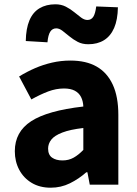

<svg xmlns="http://www.w3.org/2000/svg" viewBox="-20 -860 638 894"><path d="M216 14Q165 14 127.5 -8.5Q90 -31 69.5 -69.5Q49 -108 49 -156Q49 -246 125 -295.5Q201 -345 368 -364Q367 -389 357.5 -408Q348 -427 328.5 -437.5Q309 -448 278 -448Q241 -448 204 -434Q167 -420 126 -397L69 -504Q105 -526 143 -542.5Q181 -559 222.5 -568.5Q264 -578 308 -578Q381 -578 430 -550Q479 -522 505 -466Q531 -410 531 -325V0H398L387 -58H382Q347 -27 305.5 -6.5Q264 14 216 14ZM271 -113Q300 -113 323 -126Q346 -139 368 -162V-264Q307 -257 270.5 -243Q234 -229 219 -210Q204 -191 204 -168Q204 -139 222.5 -126Q241 -113 271 -113ZM391 -654Q363 -654 342 -665Q321 -676 303.5 -690.5Q286 -705 271 -716.5Q256 -728 242 -728Q224 -728 214 -712.5Q204 -697 201 -663L100 -669Q101 -727 117 -765Q133 -803 164 -821.5Q195 -840 238 -840Q265 -840 286.5 -829Q308 -818 325.5 -803.5Q343 -789 358 -778Q373 -767 387 -767Q405 -767 414.5 -782Q424 -797 428 -830L529 -826Q528 -768 511.5 -730Q495 -692 464.5 -673Q434 -654 391 -654Z"/></svg>

Font: Noto Sans KR ExtraBold
Style: Regular
Weight: 800
Designer: Ryoko NISHIZUKA  (kana, bopomofo & ideographs); Paul D. Hunt (Latin, Greek & Cyrillic); Sandoll Communications , Soo-you
Foundry: Adobe
Version: Version 2.004-H2;hotconv 1.0.118;makeotfexe 2.5.65603